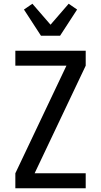

<svg xmlns="http://www.w3.org/2000/svg" viewBox="-20 -1006 540 1026"><path d="M62 0V-80L335 -655H62V-735H438V-655L165 -80H438V0ZM199 -815 108 -955 153 -986 250 -874 347 -986 392 -955 301 -815Z"/></svg>

Font: Iosevka SS18 Medium
Style: Regular
Weight: 500
Monospace: yes
Designer: Belleve Invis
Foundry: Belleve Invis
Version: Version 25.1.1; ttfautohint (v1.8.4)